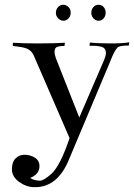

<svg xmlns="http://www.w3.org/2000/svg" viewBox="-20 -566 565 810"><path d="M253.9 -385.7 252 -372.1Q228.5 -372.1 219.2 -367.2Q210 -362.3 210 -346.7Q210 -337.9 215.8 -320.3L314.5 -70.3L419.9 -314.5Q426.8 -331.1 426.8 -342.8Q426.8 -353.5 421.4 -360.4Q416 -367.2 403.8 -369.6Q391.6 -372.1 382.8 -372.6Q374 -373 357.4 -373L359.4 -386.7Q393.6 -382.8 447.3 -382.8Q501 -382.8 525.4 -387.7L523.4 -374Q485.4 -374 476.6 -366.2Q462.9 -353.5 445.3 -307.6L269.5 110.4Q248 162.1 213.9 192.4Q175.8 224.6 125 223.6Q91.8 223.6 61 201.7Q30.3 179.7 30.3 148.4Q30.3 117.2 45.9 102.1Q61.5 86.9 83 86.9Q107.4 86.9 127 99.1Q146.5 111.3 146.5 134.8Q146.5 168.9 107.4 184.6Q121.1 195.3 148.4 196.3Q164.1 196.3 197.3 167Q235.4 130.9 273.4 16.6L124 -328.1Q114.3 -353.5 89.8 -362.3Q73.2 -368.2 34.2 -372.1V-385.7Q76.2 -382.8 136.7 -382.8Q210 -382.8 253.9 -385.7ZM215.8 -511.7Q215.8 -526.4 225.1 -536.1Q234.4 -545.9 246.1 -545.9Q258.8 -545.9 268.6 -536.6Q278.3 -527.3 278.3 -512.7Q278.3 -498 269 -488.3Q259.8 -478.5 248 -478.5Q235.4 -478.5 225.6 -488.3Q215.8 -498 215.8 -511.7ZM365.2 -511.7Q365.2 -526.4 374 -536.1Q382.8 -545.9 395.5 -545.9Q408.2 -545.9 417 -536.6Q425.8 -527.3 425.8 -512.7Q425.8 -498 417 -488.3Q408.2 -478.5 396.5 -478.5Q383.8 -478.5 374.5 -488.3Q365.2 -498 365.2 -511.7Z"/></svg>

Font: Bentham
Style: Regular
Weight: 400
Version: Version 002.002